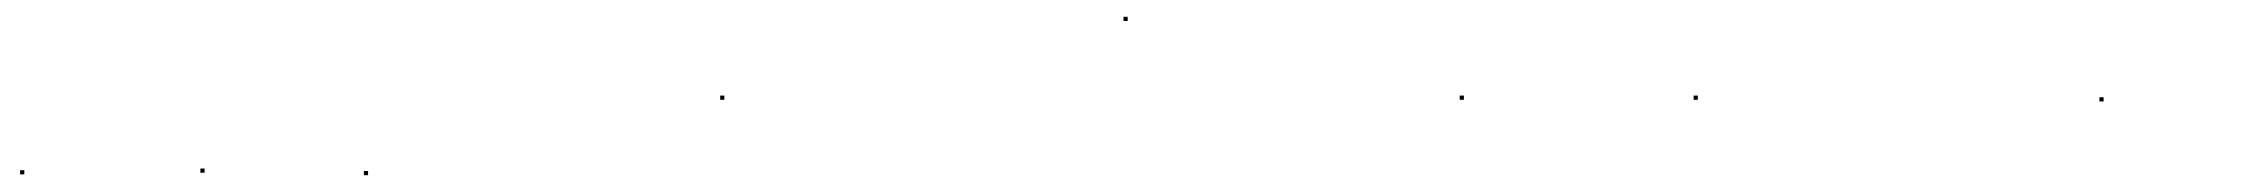

<svg xmlns="http://www.w3.org/2000/svg" viewBox="-20 -194 2697 229"><path d="M4 14V9H9V14ZM219 12V7H224V12ZM414 15V10H419V15Z M839 -75V-80H844V-75Z M1320 -169V-174H1325V-169Z M1721 -75V-80H1726V-75Z M2000 -75V-80H2005V-75Z M2484 -73V-78H2489V-73Z"/></svg>

Font: FRB American Cursive Just Beginnings
Style: Italic
Weight: 400
Italic angle: -25°
Version: Version 2.0;Modular Font Editor K font №1